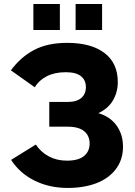

<svg xmlns="http://www.w3.org/2000/svg" viewBox="-20 -928 669 955"><path d="M146 -778.8V-908.2H277.8V-778.8ZM356 -778.8V-908.2H487.8V-778.8ZM316.9 6.8Q225.1 6.8 151.6 -29.8Q78.1 -66.4 35.2 -132.8L158.2 -209Q183.1 -171.4 222.9 -150.1Q262.7 -128.9 313 -128.9Q369.6 -128.9 397.7 -151.9Q425.8 -174.8 425.8 -213.9Q425.8 -252.9 398.7 -275.4Q371.6 -297.9 315.9 -297.9H225.1V-420.9H316.9Q361.3 -420.9 384.3 -440.7Q407.2 -460.4 407.2 -495.1Q407.2 -529.3 382.6 -549.1Q357.9 -568.8 307.1 -568.8Q252 -568.8 212.9 -548.8Q173.8 -528.8 152.8 -494.1L34.2 -578.1Q82.5 -644 149.4 -679.4Q216.3 -714.8 314 -714.8Q433.1 -714.8 499.5 -664.6Q565.9 -614.3 565.9 -520Q565.9 -470.2 542.2 -429.2Q518.6 -388.2 469.2 -365.2Q527.8 -348.1 559.8 -303.7Q591.8 -259.3 591.8 -198.2Q591.8 -133.3 555.9 -86.4Q520 -39.6 458.5 -16.4Q397 6.8 316.9 6.8Z"/></svg>

Font: Rawline ExtraBold
Style: Regular
Weight: 800
Designer: Matt McInerney, Pablo Impallari, Rodrigo Fuenzalida
Foundry: Matt McInerney, Pablo Impallari, Rodrigo Fuenzalida
Version: Version 4.020;PS 004.020;hotconv 1.0.88;makeotf.lib2.5.64775